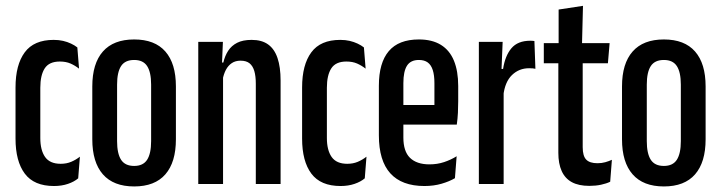

<svg xmlns="http://www.w3.org/2000/svg" viewBox="-20 -646 2532 674"><path d="M169.5 7Q99.5 7 67 -36.5Q34.5 -80 34.5 -159.5V-339Q34.5 -418.5 66.8 -462.2Q99 -506 168.5 -506Q186.5 -506 201.5 -502.5Q216.5 -499 229.2 -493Q242 -487 251.5 -479.5L257.5 -405Q243.5 -416 227.5 -423Q211.5 -430 190 -430Q152.5 -430 137 -406Q121.5 -382 121.5 -338V-161.5Q121.5 -119 138.2 -95Q155 -71 193 -71Q213.5 -71 230 -78Q246.5 -85 260.5 -96L254.5 -20Q240.5 -8 218.5 -0.5Q196.5 7 169.5 7Z M451 8.5Q378.5 8.5 341.2 -34Q304 -76.5 304 -157V-342.5Q304 -423 341.2 -465.2Q378.5 -507.5 451 -507.5Q523.5 -507.5 560.5 -465.2Q597.5 -423 597.5 -342.5V-157Q597.5 -76.5 560.5 -34Q523.5 8.5 451 8.5ZM451 -63.5Q482.5 -63.5 496.5 -85.2Q510.5 -107 510.5 -150.5V-349Q510.5 -392.5 496.5 -414Q482.5 -435.5 451 -435.5Q419 -435.5 405 -414Q391 -392.5 391 -349V-150.5Q391 -107 405 -85.2Q419 -63.5 451 -63.5Z M878 0V-352Q878 -378.5 872.8 -396.5Q867.5 -414.5 856 -423.8Q844.5 -433 824.5 -433Q806.5 -433 793.8 -424.5Q781 -416 773 -400.8Q765 -385.5 761.5 -366L743 -426.5H764Q769.5 -450 781 -467.8Q792.5 -485.5 812.5 -495.8Q832.5 -506 863.5 -506Q899 -506 921.2 -490Q943.5 -474 954.2 -442.2Q965 -410.5 965 -363V0ZM676 0V-499H762.5L759 -416.5L763 -413V0Z M1175.5 7Q1105.5 7 1073 -36.5Q1040.5 -80 1040.5 -159.5V-339Q1040.5 -418.5 1072.8 -462.2Q1105 -506 1174.5 -506Q1192.5 -506 1207.5 -502.5Q1222.5 -499 1235.2 -493Q1248 -487 1257.5 -479.5L1263.5 -405Q1249.5 -416 1233.5 -423Q1217.5 -430 1196 -430Q1158.5 -430 1143 -406Q1127.5 -382 1127.5 -338V-161.5Q1127.5 -119 1144.2 -95Q1161 -71 1199 -71Q1219.5 -71 1236 -78Q1252.5 -85 1266.5 -96L1260.5 -20Q1246.5 -8 1224.5 -0.5Q1202.5 7 1175.5 7Z M1470 7Q1390.5 7 1350.2 -37.5Q1310 -82 1310 -171V-345Q1310 -425.5 1344.8 -466.5Q1379.5 -507.5 1450.5 -507.5Q1497 -507.5 1527.8 -488.5Q1558.5 -469.5 1573.5 -433Q1588.5 -396.5 1588.5 -344V-290.5Q1588.5 -270 1587.5 -250Q1586.5 -230 1583.5 -208.5H1505Q1505 -253 1505 -287.8Q1505 -322.5 1505 -354Q1505 -382 1499.2 -400Q1493.5 -418 1481.5 -426.8Q1469.5 -435.5 1450.5 -435.5Q1421.5 -435.5 1408.8 -415.5Q1396 -395.5 1396 -354V-249.5V-234.5V-163Q1396 -139 1401.8 -121.2Q1407.5 -103.5 1419.2 -92Q1431 -80.5 1448 -74.8Q1465 -69 1487.5 -69Q1515 -69 1539 -77Q1563 -85 1583 -97.5L1577 -20.5Q1557.5 -9 1530 -1Q1502.5 7 1470 7ZM1364 -208.5V-277.5H1563.5V-208.5Z M1747 -311 1725.5 -404H1746Q1753 -450 1775.2 -476.5Q1797.5 -503 1841.5 -503Q1845.5 -503 1848.8 -502.8Q1852 -502.5 1856 -502L1859.5 -404.5Q1855.5 -405.5 1850 -406Q1844.5 -406.5 1837.5 -406.5Q1802 -406.5 1777.2 -382.5Q1752.5 -358.5 1747 -311ZM1661 0V-499H1744.5L1739.5 -377L1748 -360.5V0Z M2049 6.5Q2011.5 6.5 1987.5 -6.5Q1963.5 -19.5 1951.8 -45.5Q1940 -71.5 1940 -109.5V-480H2025.5V-129.5Q2025.5 -98.5 2037.8 -85.8Q2050 -73 2077.5 -73Q2092 -73 2104.5 -76.5Q2117 -80 2128 -85L2122 -8Q2108.5 -1.5 2089.8 2.5Q2071 6.5 2049 6.5ZM1889 -424V-494.5H2120L2114 -424ZM1941 -487V-612.5L2026.5 -625.5L2023 -487Z M2310.5 8.5Q2238 8.5 2200.8 -34Q2163.5 -76.5 2163.5 -157V-342.5Q2163.5 -423 2200.8 -465.2Q2238 -507.5 2310.5 -507.5Q2383 -507.5 2420 -465.2Q2457 -423 2457 -342.5V-157Q2457 -76.5 2420 -34Q2383 8.5 2310.5 8.5ZM2310.5 -63.5Q2342 -63.5 2356 -85.2Q2370 -107 2370 -150.5V-349Q2370 -392.5 2356 -414Q2342 -435.5 2310.5 -435.5Q2278.5 -435.5 2264.5 -414Q2250.5 -392.5 2250.5 -349V-150.5Q2250.5 -107 2264.5 -85.2Q2278.5 -63.5 2310.5 -63.5Z"/></svg>

Font: Anek Tamil Condensed Medium
Style: Regular
Weight: 500
Width: 3
Designer: Aadarsh Rajan (Tamil), Yesha Goshar (Latin)
Foundry: Ek Type
Version: Version 1.003